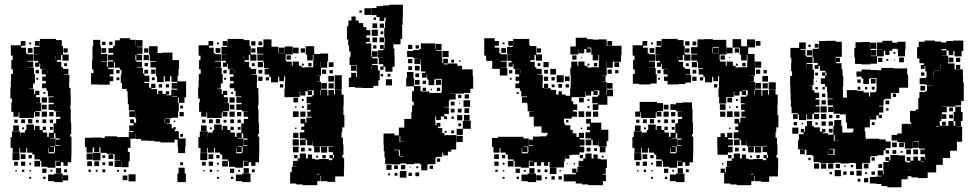

<svg xmlns="http://www.w3.org/2000/svg" viewBox="-20 -755 4149 814"><path d="M62 -107H34V-128H25V-174H31V-198H65V-174H66V-193H86V-203H92V-227H124V-204H128V-221H148V-204H161V-218H175V-204H161V-193H180V-175H187V-192H207V-232H218V-251H236V-260H217V-282H236V-283H210V-311V-289H186V-313H208V-319H186V-343H208V-346H183V-370H177V-381H158V-401H174V-412H159V-430H174V-440H157V-462H175V-463H150V-485H147V-472H129V-490H142V-497H124V-525H142V-526H123V-556H147V-561H128V-581H148V-562H149V-590H179H217V-585H242V-560H247V-524H271V-498H245V-522H220H239V-500H221V-493H240V-470H247V-463H270V-439H250V-437H274V-405H273V-382H279V-353H280V-309H278V-293H280V-263V-235H282V-187H278V-176H283V-126V-96H282V-67H267V-52H249V-67H238V-51H218V-71H234V-73H215V-44H181V-48H155V-73H150V-79H126V-100H117V-108H95V-127H91V-108H65V-128H62ZM59 -260H37V-281H28V-321H31V-337H24V-385H26V-413H27V-442H35V-461H28V-501H34V-519H26V-563H68V-581H88V-561H70V-553H90V-529H70H96V-525H122V-497H96V-494H121V-468H96V-467H124V-441H128V-401H120V-379H105V-377H124V-356H129V-370H147V-352H133V-343H150V-319H133V-318H155V-284H130V-281H148V-261H128V-279H124V-255H94H62V-279H59ZM112 -567H104V-575H112ZM118 -531H98V-551H118ZM267 -532H249V-550H267ZM217 -504V-519H216V-504ZM264 -475H252V-487H264ZM180 -445V-458H179V-445ZM145 -444H131V-458H145ZM142 -417H134V-425H142ZM172 -357H164V-365H172ZM179 -320H157V-342H179ZM178 -291H158V-311H178ZM179 -260H157V-282H179ZM207 -262H189V-280H207ZM117 -232H99V-250H117ZM176 -233H160V-249H176ZM86 -233H70V-249H86ZM205 -234H191V-248H205ZM55 -234H41V-248H55ZM144 -235H132V-247H144ZM60 -199H36V-223H60ZM204 -205H192V-217H204ZM82 -207H74V-215H82ZM209 -170H192V-168H215V-190H209ZM216 -163H233V-168H215V-136H233V-139H216ZM209 -110H187V-127H185V-109H186V-105H210V-109H213V-134H192V-132H209ZM63 -76H33V-106H63ZM88 -81H68V-101H88ZM115 -84H101V-98H115ZM150 -49H126V-73H150ZM87 -52H69V-70H87ZM56 -53H40V-69H56ZM112 -57H104V-65H112ZM239 -20H217V-42H239ZM177 -22H159V-40H177ZM264 -25H252V-37H264ZM83 -26H73V-36H83ZM202 -27H194V-35H202ZM111 -28H105V-34H111ZM51 -28H45V-34H51ZM246 17H210V13H184V-15H210V-19H246ZM269 10H247V-12H269ZM173 4H163V-6H173ZM112 3H104V-5H112Z M373 -108H347V-131H340V-171H369V-172H411V-170H424V-177H476V-174H503H526V-195H546V-199H528V-223H546V-233H532V-249H548V-235H557V-254H553V-282H552V-259H528V-283H551V-287H526V-313H522V-342H521V-368H517V-378H497V-403H492V-439H495V-459H488V-468H467V-491H463V-468H439V-446V-462H461V-440H445V-431H460V-411H445V-396H395V-397H366V-445H376V-461H370V-501H372V-523V-559H375V-586H405V-559H408V-526H435V-496H410V-494H433V-470H437V-494H460V-499H438V-523H460V-531H440V-551H460V-561H467V-584H488V-593H532V-586H555V-561H556V-585H584V-557H560V-555H584V-527H560V-523H582V-499H558V-521H554V-499H558V-493H582V-469H560V-467H586V-443H592V-434H613V-408H592V-403H612V-383H621V-400H639V-382H622V-377H646V-356H651V-370H669V-356H683V-368H697V-354H685V-351H706V-375H731V-379H708V-403H731V-408H707V-432H701V-410H679V-432H674V-407H646V-432H641V-469H618V-493H641V-496H615V-523H612V-559H648V-530H669V-532H711V-503H712V-500H739V-462H737V-434H733V-410H769V-372V-342H762V-319H738V-283H735V-256H708V-253H681V-251H700V-231H684V-229H708V-211H715V-216H725V-206H720V-199H738V-168H767V-134H765V-106H735V-134H733V-163H720V-151H660V-155H634V-158H607V-159H578V-166H555V-187H554V-167H533V-128H522V-111H530V-71H525V-46H495V-71H494V-47H466V-75H490V-77H466V-101H460V-81H440V-101H460V-103H432V-107H406V-130H401V-110H379V-130H373ZM427 -564H413V-578H427ZM457 -564H443V-578H457ZM430 -531H410V-551H430ZM609 -532H591V-550H609ZM611 -500H589V-522H611ZM607 -474H593V-488H607ZM639 -442H621V-460H639ZM608 -443H592V-459H608ZM487 -444H473V-458H487ZM486 -415H474V-427H486ZM636 -415H624V-427H636ZM697 -384H683V-398H697ZM667 -384H653V-398H667ZM710 -345H731V-347H710ZM738 -319V-342H734V-319ZM756 -295H744V-307H756ZM759 -262H741V-280H759ZM680 -235V-250H678V-235ZM723 -238H717V-244H723ZM756 -175H744V-187H756ZM406 -75H374V-107H406ZM373 -78H347V-104H373ZM426 -85H414V-97H426ZM400 -51H380V-71H400ZM370 -51H350V-71H370ZM459 -52H441V-70H459ZM756 -55H744V-67H756ZM426 -55H414V-67H426ZM768 17H732V-19H737V-44H763V-19H768ZM426 -25H414V-37H426ZM365 -26H355V-36H365ZM515 -26H505V-36H515ZM484 -27H476V-35H484ZM394 -27H386V-35H394ZM555 14H525V-16H555ZM520 9H500V-11H520Z M858 -107H830V-128H821V-174H827V-198H861V-174H862V-193H882V-203H888V-227H920V-204H924V-221H944V-204H957V-218H971V-204H957V-193H976V-175H983V-192H1003V-232H1014V-251H1032V-260H1013V-282H1032V-283H1006V-311V-289H982V-313H1004V-319H982V-343H1004V-346H979V-370H973V-381H954V-401H970V-412H955V-430H970V-440H953V-462H971V-463H946V-485H943V-472H925V-490H938V-497H920V-525H938V-526H919V-556H943V-561H924V-581H944V-562H945V-590H975H1013V-585H1038V-560H1043V-524H1067V-498H1041V-522H1016H1035V-500H1017V-493H1036V-470H1043V-463H1066V-439H1046V-437H1070V-405H1069V-382H1075V-353H1076V-309H1074V-293H1076V-263V-235H1078V-187H1074V-176H1079V-126V-96H1078V-67H1063V-52H1045V-67H1034V-51H1014V-71H1030V-73H1011V-44H977V-48H951V-73H946V-79H922V-100H913V-108H891V-127H887V-108H861V-128H858ZM1276 -139H1252V-163H1275V-168H1251V-194H1270V-204H1257V-218H1270V-231H1254V-251H1274V-235H1279V-256H1301V-260H1283V-282H1297V-289H1282V-313H1297V-317H1280V-345H1304V-351H1310V-372H1287V-370H1303V-352H1285V-368H1275V-350H1253V-368H1251V-344H1222V-343H1186V-379H1188V-407H1189V-431H1166H1184V-411H1164V-429H1159V-406H1129V-429H1122V-439H1102V-463H1120V-466H1099V-493H1096V-498H1071V-524H1096V-527H1070V-555H1096V-559H1097V-588H1131V-559H1132V-557H1160V-530H1162V-553H1186V-529H1163V-528H1187V-558H1221V-524H1191V-500H1193V-494H1217V-476H1221V-494H1247V-476H1259V-469H1275V-470H1308V-497H1309V-523H1276V-559H1312V-526H1337V-528H1371V-494H1340V-468H1341V-434H1321V-433H1336V-409H1321V-408H1341V-375H1368V-349H1372V-373H1396V-354H1400V-375H1428V-354H1437V-308H1436V-279V-267H1440V-215H1431V-194H1428V-171H1434V-143H1436V-99H1432V-86H1439V-36H1438V-7H1401V16H1367V13H1340V-10H1338V13H1325V30H1263V27H1236V23H1210V-25H1217V-48H1237V-49H1222V-73H1242V-83H1251V-104H1277V-83H1285V-100H1303V-82H1286H1315V-79H1334V-81H1374V-76H1389V-84H1377V-98H1391V-86H1396V-99H1392V-110H1373V-132H1392V-134H1367V-136H1341V-134H1307V-157H1306V-139H1282V-162H1276ZM855 -260H833V-281H824V-321H827V-337H820V-385H822V-413H823V-442H831V-461H824V-501H830V-519H822V-563H864V-581H884V-561H866V-553H886V-529H866H892V-525H918V-497H892V-494H917V-468H892V-467H920V-441H924V-401H916V-379H901V-377H920V-356H925V-370H943V-352H929V-343H946V-319H929V-318H951V-284H926V-281H944V-261H924V-279H920V-255H890H858V-279H855ZM1063 -562H1045V-580H1063ZM1092 -563H1076V-579H1092ZM908 -567H900V-575H908ZM1246 -529H1222V-553H1246ZM914 -531H894V-551H914ZM1273 -532H1255V-550H1273ZM1063 -532H1045V-550H1063ZM1306 -499H1282V-523H1306ZM1213 -502H1195V-520H1213ZM1013 -504V-519H1012V-504ZM1236 -509H1232V-513H1236ZM1367 -468H1341V-494H1367ZM1095 -470H1073V-492H1095ZM1394 -471H1374V-491H1394ZM1301 -474H1287V-488H1301ZM1060 -475H1048V-487H1060ZM1268 -477H1260V-485H1268ZM1194 -468H1209H1194ZM1363 -442H1345V-460H1363ZM1092 -443H1076V-459H1092ZM976 -445V-458H975V-445ZM1391 -444H1377V-458H1391ZM941 -444H927V-458H941ZM1429 -406H1399V-436H1429ZM1396 -409H1372V-433H1396ZM1093 -412H1075V-430H1093ZM1121 -414H1107V-428H1121ZM938 -417H930V-425H938ZM1429 -376H1399V-406H1429ZM1366 -379H1342V-403H1366ZM1395 -380H1373V-402H1395ZM1181 -384H1167V-398H1181ZM1340 -351V-374H1338V-351ZM968 -357H960V-365H968ZM975 -320H953V-342H975ZM1244 -321H1224V-341H1244ZM1268 -327H1260V-335H1268ZM974 -291H954V-311H974ZM1268 -297H1260V-305H1268ZM1237 -298H1231V-304H1237ZM1246 -259H1222V-283H1246ZM1275 -260H1253V-282H1275ZM975 -260H953V-282H975ZM1003 -262H985V-280H1003ZM913 -232H895V-250H913ZM972 -233H956V-249H972ZM882 -233H866V-249H882ZM1001 -234H987V-248H1001ZM851 -234H837V-248H851ZM940 -235H928V-247H940ZM856 -199H832V-223H856ZM1000 -205H988V-217H1000ZM878 -207H870V-215H878ZM1237 -208H1231V-214H1237ZM1245 -170H1223V-192H1245ZM1005 -170H988V-168H1011V-190H1005ZM1012 -163H1029V-168H1011V-136H1029V-139H1012ZM1247 -138H1221V-164H1247ZM1005 -110H983V-127H981V-109H982V-105H1006V-109H1009V-134H988V-132H1005ZM1367 -108H1341V-134H1367ZM1336 -109H1312V-133H1336ZM1246 -109H1222V-133H1246ZM1272 -113H1256V-129H1272ZM1300 -115H1288V-127H1300ZM859 -76H829V-106H859ZM884 -81H864V-101H884ZM1361 -84H1347V-98H1361ZM1241 -84H1227V-98H1241ZM911 -84H897V-98H911ZM1328 -87H1320V-95H1328ZM946 -49H922V-73H946ZM883 -52H865V-70H883ZM852 -53H836V-69H852ZM908 -57H900V-65H908ZM1035 -20H1013V-42H1035ZM973 -22H955V-40H973ZM1060 -25H1048V-37H1060ZM879 -26H869V-36H879ZM998 -27H990V-35H998ZM907 -28H901V-34H907ZM847 -28H841V-34H847ZM1042 17H1006V13H980V-15H1006V-19H1042ZM1325 -15H1333V-18H1325ZM969 4H959V-6H969ZM908 3H900V-5H908Z M1606 -459H1592V-473H1605V-483H1586V-509H1605V-510H1583V-542H1606V-548H1591V-564H1607V-549H1610V-575H1612V-596H1609V-636H1612V-663H1615V-680H1609V-666H1589V-683H1576V-691H1554V-721H1576V-729H1603V-732H1630V-735H1688V-677H1687V-648H1684V-642H1685V-590H1678V-567H1648V-549H1652V-520H1653V-472H1644V-451H1614V-472H1606ZM1553 -692H1525V-720H1553ZM1514 -701H1504V-711H1514ZM1563 -382H1515V-383H1486V-386H1459V-426H1486H1469V-446H1489V-429H1493V-449H1492V-478H1491V-479H1462V-513H1489H1466V-537H1460V-563H1456V-588H1451V-644H1457V-668H1470V-685H1488V-668H1501V-657H1520V-640H1533V-627H1550V-605H1533V-595H1548V-577H1531V-571H1554V-541V-515H1557V-538H1581V-514H1558V-508H1581V-484H1558V-479H1582V-457H1590V-415H1584V-391H1563ZM1574 -671H1564V-681H1574ZM1579 -636H1559V-656H1579ZM1608 -637H1590V-655H1608ZM1582 -603H1556V-629H1582ZM1605 -610H1593V-622H1605ZM1579 -576H1559V-596H1579ZM1609 -576H1589V-596H1609ZM1677 -58H1641V-60H1613V-87H1610V-114H1607V-143H1606V-189H1652V-181H1671V-214H1694V-251H1724V-281H1727V-308H1734V-324H1727V-368H1735V-389H1702V-423H1705V-450H1733V-423H1736V-390H1763V-368H1771V-367H1800V-361H1824V-342V-361H1851V-364H1853V-390V-421H1827V-418H1791V-440H1789V-426H1769V-446H1783V-452H1765V-480H1763V-505H1761V-484H1737V-508H1758V-509H1732V-513H1706V-539H1732V-543H1758V-547H1764V-571H1794H1824V-546H1826V-569H1852V-543H1829V-540H1853V-512H1829H1855V-488H1859V-506H1879V-486H1861V-482H1879V-486H1919V-462V-476H1939V-461H1954H1984V-433H1986V-379H1974V-361H1947V-358H1912V-333H1887V-328H1883V-302H1864V-300H1883V-272H1864V-262H1875V-250H1863V-261H1849V-246H1829V-261H1825V-243H1826V-224H1831V-234H1847V-218H1837V-212H1855V-191H1864V-182H1885H1915V-150H1914V-121H1893V-112H1879V-96H1859V-108H1855V-90H1830V-85H1826V-59H1797V-58H1792V-33H1766V-58H1761V-62H1736V-59H1702V-62H1677ZM1728 -547H1710V-565H1728ZM1576 -549H1562V-563H1576ZM1756 -549H1742V-563H1756ZM1882 -513H1856V-539H1882ZM1728 -487H1710V-505H1728ZM1905 -490H1893V-502H1905ZM1932 -493H1926V-499H1932ZM1556 -461V-477H1555V-461ZM1490 -455H1468V-477H1490ZM1759 -456H1739V-476H1759ZM1727 -458H1711V-474H1727ZM1757 -428H1741V-444H1757ZM1635 -430H1623V-442H1635ZM1604 -431H1594V-441H1604ZM1642 -393H1616V-419H1642ZM1821 -394H1797V-418H1821ZM1850 -395H1828V-417H1850ZM1759 -396H1739V-416H1759ZM1786 -399H1772V-413H1786ZM1846 -369H1832V-383H1846ZM1786 -369H1772V-383H1786ZM1812 -373H1806V-379H1812ZM1887 -359H1911V-360H1887ZM1968 -337H1950V-355H1968ZM1936 -339H1922V-353H1936ZM1973 -302H1945V-330H1973ZM1907 -308H1891V-324H1907ZM1931 -314H1927V-318H1931ZM1969 -276H1949V-296H1969ZM1907 -278H1891V-294H1907ZM1937 -278H1921V-294H1937ZM1971 -244H1947V-268H1971ZM1940 -245H1918V-267H1940ZM1904 -251H1894V-261H1904ZM1942 -183H1916V-209H1942V-243H1976V-209H1942ZM1935 -220H1923V-232H1935ZM1905 -190H1893V-202H1905ZM1873 -192H1865V-200H1873ZM1942 -153H1916V-179H1942ZM1677 -154V-178H1674V-153H1694V-154ZM1671 -94H1648H1675V-119H1672V-120H1651V-118H1671ZM1677 -90H1690V-92H1677ZM1846 -69H1832V-83H1846ZM1640 -35H1618V-57H1640ZM1698 -37H1680V-55H1698ZM1667 -38H1651V-54H1667ZM1816 -39H1802V-53H1816ZM1753 -42H1745V-50H1753ZM1721 -44H1717V-48H1721ZM1703 -2H1675V-30H1703ZM1757 -8H1741V-24H1757ZM1726 -9H1712V-23H1726ZM1665 -10H1653V-22H1665ZM1633 -12H1625V-20H1633Z M2098 -108H2072V-132H2066V-170H2091V-175H2139H2151H2199V-168H2222V-136H2240V-139H2223V-163H2240V-176H2269V-177H2295V-181H2301V-192H2276V-219H2273H2243V-260H2224V-282H2243V-283H2217V-311H2215V-319H2193V-343H2215V-346H2190V-370H2184V-381H2165V-401H2181V-412H2166V-430H2181V-440H2164V-462H2182V-463H2157V-485H2154V-472H2136V-490H2149V-497H2131V-525H2149V-526H2130V-556H2154V-561H2135V-581H2155V-562H2156V-590H2186H2224V-563H2227V-560H2254V-524H2278V-498H2252V-522H2227H2246V-500H2228V-493H2247V-470H2254V-463H2277V-439H2257V-437H2281V-405H2280V-382H2286V-381H2315V-374H2338V-354H2378V-349H2397V-379H2399V-407H2400V-434H2398V-468H2420H2402V-494H2428V-476H2432V-494H2458V-476H2470V-469H2486V-470H2519V-497H2520V-523H2517H2487V-553H2469V-550H2484V-532H2466V-547H2457V-529H2433V-547H2432V-524H2398V-558H2421V-595H2469V-589H2493V-587H2518V-588H2552V-560H2575V-561H2615V-521H2613V-493H2578V-468H2552V-494H2577H2551V-468H2552V-434H2532V-433H2547V-409H2532V-408H2552V-375H2579V-347H2555V-311H2517V-289H2493V-313H2515V-317H2491V-345H2515V-351H2521V-372H2498V-370H2514V-352H2496V-368H2486V-350H2464V-368H2462V-344H2433V-343H2403V-326H2410V-313H2427V-289H2410V-282H2426V-260H2404V-276V-252H2371V-232H2376V-224H2398V-204H2408V-190H2424V-174H2434V-192H2456V-170H2438V-164H2458V-138H2438V-133H2457V-109H2437V-99H2408V-98H2394V-82H2376V-98H2375V-71H2371V-45H2339V-46H2310V-68H2304V-52H2286V-67H2274V-52H2256V-67H2245V-51H2225V-71H2241V-73H2222V-44H2188V-48H2162V-73H2157V-79H2133V-100H2124V-108H2102V-127H2098ZM2131 -435H2099V-463H2067V-493V-497H2041V-519H2033V-563V-593H2077V-581H2095V-561H2077V-553H2097V-529H2077H2103V-525H2129V-497H2103V-494H2128V-468H2103V-467H2131ZM2575 -561H2555V-581H2575ZM2119 -567H2111V-575H2119ZM2125 -531H2105V-551H2125ZM2274 -532H2256V-550H2274ZM2517 -499H2493V-523H2517ZM2424 -502H2406V-520H2424ZM2224 -504V-519H2223V-504ZM2447 -509H2443V-513H2447ZM2306 -470H2284V-492H2306ZM2605 -471H2585V-491H2605ZM2512 -474H2498V-488H2512ZM2271 -475H2259V-487H2271ZM2479 -477H2471V-485H2479ZM2337 -439H2313V-463H2337ZM2574 -442H2556V-460H2574ZM2303 -443H2287V-459H2303ZM2187 -445V-458H2186V-445ZM2602 -444H2588V-458H2602ZM2152 -444H2138V-458H2152ZM2370 -406H2340V-436H2370ZM2395 -411H2375V-431H2395ZM2304 -412H2286V-430H2304ZM2332 -414H2318V-428H2332ZM2149 -417H2141V-425H2149ZM2577 -379H2553V-403H2577ZM2304 -382H2286V-400H2304ZM2363 -383H2347V-399H2363ZM2392 -384H2378V-398H2392ZM2331 -385H2319V-397H2331ZM2551 -351V-374H2549V-351ZM2362 -354H2348V-368H2362ZM2179 -357H2171V-365H2179ZM2455 -321H2435V-341H2455ZM2479 -327H2471V-335H2479ZM2479 -297H2471V-305H2479ZM2457 -259H2433V-283H2457ZM2486 -260H2464V-282H2486ZM2516 -260H2494V-282H2516ZM2487 -139H2463V-163H2486V-168H2462V-194H2481V-204H2468V-218H2481V-231H2465V-251H2485V-235H2529V-205H2559V-157H2552V-134H2518V-157H2517V-139H2493V-162H2487ZM2390 -236H2380V-246H2390ZM2448 -208H2442V-214H2448ZM2216 -110H2194V-127H2192V-109H2193V-105H2217V-109H2220V-134H2199V-132H2216ZM2547 -109H2523V-133H2547ZM2483 -113H2467V-129H2483ZM2511 -115H2499V-127H2511ZM2514 -82H2497H2526V-79H2553V-43H2548V-18H2536V-15H2549V13H2536V30H2474V27H2447V23H2421V14H2400V-16H2421V-22H2406V-40H2424V-25H2428V-48H2448V-49H2433V-73H2453V-83H2462V-104H2488V-83H2496V-100H2514ZM2095 -81H2075V-101H2095ZM2452 -84H2438V-98H2452ZM2122 -84H2108V-98H2122ZM2539 -87H2531V-95H2539ZM2157 -49H2133V-73H2157ZM2094 -52H2076V-70H2094ZM2119 -57H2111V-65H2119ZM2418 -58H2412V-64H2418ZM2387 -59H2383V-63H2387ZM2339 -17H2311V-45H2339ZM2246 -20H2224V-42H2246ZM2184 -22H2166V-40H2184ZM2301 -25H2289V-37H2301ZM2271 -25H2259V-37H2271ZM2090 -26H2080V-36H2090ZM2209 -27H2201V-35H2209ZM2358 -28H2352V-34H2358ZM2118 -28H2112V-34H2118ZM2253 17H2217V13H2191V-15H2217V-19H2253ZM2400 14H2370V-16H2400ZM2276 10H2254V-12H2276ZM2362 6H2348V-8H2362ZM2332 6H2318V-8H2332ZM2180 4H2170V-6H2180ZM2299 3H2291V-5H2299ZM2119 3H2111V-5H2119Z M2858 -397H2810V-412H2795V-430H2810V-440H2793V-462H2811V-463H2786V-485H2783V-472H2765V-490H2778V-497H2760V-525H2778V-526H2759V-556H2783V-561H2764V-581H2784V-562H2785V-590H2815H2853V-585H2878V-560H2883V-524H2907V-498H2881V-522H2856H2875V-500H2857V-493H2876V-470H2883V-463H2906V-439H2886V-437H2910V-405H2886V-399H2858ZM3116 -139H3092V-163H3115V-168H3091V-194H3110V-204H3097V-218H3110V-231H3094V-251H3114V-235H3119V-256H3141V-260H3123V-282H3137V-289H3122V-313H3137V-317H3120V-345H3144V-351H3150V-372H3127V-370H3143V-352H3125V-368H3115V-350H3093V-368H3091V-344H3062V-343H3059V-316H3029V-343H3026V-379H3028V-407H3029V-431H3006H3024V-411H3004V-429H2999V-406H2969V-429H2962V-439H2942V-463H2960V-466H2939V-493H2936V-498H2911V-524H2936V-527H2910V-555H2936V-559H2937V-588H2966V-589H3002V-586H3029V-558V-586H3059V-558H3061V-524H3031V-500H3033V-494H3057V-476H3061V-494H3087V-476H3099V-469H3115V-470H3148V-497H3149V-523H3116V-553H3086V-589H3122V-559H3147V-588H3181V-554H3152V-526H3179V-497H3180V-468H3181V-434H3161V-433H3176V-409H3161V-408H3181V-375H3208V-349H3212V-373H3236V-354H3240V-375H3268V-354H3277V-308H3276V-279V-267H3280V-215H3271V-194H3268V-171H3274V-143H3276V-99H3272V-86H3279V-36H3278V-7H3241V16H3207V13H3180V-10H3178V13H3165V30H3103V27H3076V23H3050V-22H3035V-40H3053V-25H3057V-48H3077V-49H3062V-73H3082V-83H3091V-104H3117V-83H3125V-100H3143V-82H3126H3155V-79H3174V-81H3214V-76H3229V-84H3217V-98H3231V-86H3236V-99H3232V-110H3213V-132H3232V-134H3207V-136H3181V-134H3147V-157H3146V-139H3122V-162H3116ZM2738 -397H2690V-400H2663V-442H2671V-461H2664V-501H2670V-519H2662V-563H2704V-581H2724V-561H2706V-553H2726V-529H2706H2732V-525H2758V-497H2732V-494H2757V-468H2732V-467H2760V-441H2764V-401H2738ZM3204 -561H3184V-581H3204ZM2903 -562H2885V-580H2903ZM2932 -563H2916V-579H2932ZM2748 -567H2740V-575H2748ZM3026 -529H3003V-528H3027V-556H3002V-553H3026ZM3002 -530V-553H3000V-530ZM3086 -529H3062V-553H3086ZM2754 -531H2734V-551H2754ZM3113 -532H3095V-550H3113ZM2903 -532H2885V-550H2903ZM3146 -499H3122V-523H3146ZM3053 -502H3035V-520H3053ZM2853 -504V-519H2852V-504ZM3076 -509H3072V-513H3076ZM3207 -468H3181V-494H3207ZM2935 -470H2913V-492H2935ZM3141 -474H3127V-488H3141ZM2900 -475H2888V-487H2900ZM3108 -477H3100V-485H3108ZM3034 -468H3049H3034ZM3203 -442H3185V-460H3203ZM2932 -443H2916V-459H2932ZM2816 -445V-458H2815V-445ZM3231 -444H3217V-458H3231ZM2781 -444H2767V-458H2781ZM3236 -409H3212V-433H3236ZM2933 -412H2915V-430H2933ZM2961 -414H2947V-428H2961ZM2778 -417H2770V-425H2778ZM3269 -376H3239V-406H3269ZM3206 -379H3182V-403H3206ZM3235 -380H3213V-402H3235ZM3021 -384H3007V-398H3021ZM3180 -351V-374H3178V-351ZM3084 -321H3064V-341H3084ZM3108 -327H3100V-335H3108ZM2695 -260H2673V-282H2692V-323H2736H2766V-318H2791V-284H2766V-281H2784V-261H2764V-279H2760V-255H2730H2698V-279H2695ZM2698 -107H2670V-128H2661V-174H2667V-198H2701V-174H2702V-193H2722V-203H2728V-227H2760V-204H2764V-221H2784V-204H2797V-218H2811V-204H2797V-193H2816V-175H2823V-192H2843V-232H2854V-251H2872V-260H2853V-282H2872V-283H2846V-319H2874V-321H2914V-293H2916V-263V-235H2918V-187H2914V-176H2919V-126V-96H2918V-67H2903V-52H2885V-67H2874V-51H2854V-71H2870V-73H2851V-44H2817V-48H2791V-73H2786V-79H2762V-100H2753V-108H2731V-127H2727V-108H2701V-128H2698ZM2846 -289H2822V-313H2846ZM3056 -289H3032V-313H3056ZM2814 -291H2794V-311H2814ZM3108 -297H3100V-305H3108ZM3077 -298H3071V-304H3077ZM3086 -259H3062V-283H3086ZM3115 -260H3093V-282H3115ZM2815 -260H2793V-282H2815ZM3055 -260H3033V-282H3055ZM2843 -262H2825V-280H2843ZM2753 -232H2735V-250H2753ZM2812 -233H2796V-249H2812ZM2722 -233H2706V-249H2722ZM2841 -234H2827V-248H2841ZM2691 -234H2677V-248H2691ZM2780 -235H2768V-247H2780ZM2696 -199H2672V-223H2696ZM2840 -205H2828V-217H2840ZM2718 -207H2710V-215H2718ZM3077 -208H3071V-214H3077ZM3066 -99H3022V-128H3021V-174H3035V-190H3053V-174H3063V-192H3085V-170H3067V-164H3087V-138H3067V-133H3086V-109H3066ZM2845 -170H2828V-168H2851V-190H2845ZM2852 -163H2869V-168H2851V-136H2869V-139H2852ZM2845 -110H2823V-127H2821V-109H2822V-105H2846V-109H2849V-134H2828V-132H2845ZM3207 -108H3181V-134H3207ZM3176 -109H3152V-133H3176ZM3112 -113H3096V-129H3112ZM3140 -115H3128V-127H3140ZM2699 -76H2669V-106H2699ZM2724 -81H2704V-101H2724ZM3201 -84H3187V-98H3201ZM3081 -84H3067V-98H3081ZM2751 -84H2737V-98H2751ZM3168 -87H3160V-95H3168ZM2786 -49H2762V-73H2786ZM2723 -52H2705V-70H2723ZM2692 -53H2676V-69H2692ZM2748 -57H2740V-65H2748ZM3047 -58H3041V-64H3047ZM2875 -20H2853V-42H2875ZM2813 -22H2795V-40H2813ZM2900 -25H2888V-37H2900ZM2719 -26H2709V-36H2719ZM2838 -27H2830V-35H2838ZM2747 -28H2741V-34H2747ZM2687 -28H2681V-34H2687ZM2882 17H2846V13H2820V-15H2846V-19H2882ZM3165 -15H3173V-18H3165ZM2809 4H2799V-6H2809ZM2748 3H2740V-5H2748Z M3802 39H3742V34H3717V25H3696V23H3668V-5H3696V-7H3717V-10H3701V-32H3723V-16H3726V-34H3725V-68H3748V-73H3734V-89H3750V-75H3755V-98H3789V-96H3817V-71H3822V-67H3839V-73H3824V-89H3840V-74H3852V-91H3872V-74H3883V-90H3901V-78H3903V-91H3902V-101H3882V-121H3901V-125H3876V-155V-156H3852V-154H3875V-128H3849V-151H3848V-125H3816V-151H3812V-131H3792V-151H3812V-153H3784V-159H3760V-183H3784V-189H3803V-230H3843V-237H3838V-285H3862V-291H3873V-302V-340H3878V-365H3904V-369H3910V-393H3933V-394H3905V-428H3908V-452H3903V-476H3900V-463H3884V-479H3897V-487H3878V-507H3868V-555H3875V-578H3900V-583H3944V-579H3970V-575H3992V-581H4020V-583H4064V-539H4057V-516H4027V-539H4022V-521H4002V-541H3993V-520H3972V-519H4000V-486H4027V-461H4062V-432H4063V-405H4066V-375V-327H4055V-308H4030V-303H3994V-279H3973V-271H3992V-251H3972V-270H3971V-242H3964V-222H3991H4001V-242H4023V-222H4030V-242H4023V-280H4030V-303H4054V-280H4061V-242H4054V-219H4033V-218H4059V-188V-154H4037V-116H4009V-114H4008V-85H3977V-56H3949V-24H3913V0H3871V-3H3844V-8H3828V5H3802ZM3392 -101H3372V-121H3391V-122H3363V-160H3367V-186H3387V-194H3375V-208H3389V-196H3393V-220H3431V-215H3456V-197H3465V-208H3479V-194H3468V-190H3491V-184H3513V-220H3517V-246H3547V-220H3551V-193H3570H3595V-198H3598V-210H3571V-235H3566V-270H3541V-273H3514V-301H3513V-280H3491V-302H3512V-308H3489V-334H3510V-337H3488V-365H3510H3486V-387H3478V-399H3460V-423H3478V-434H3465V-448H3479V-455H3456V-476H3450V-463H3434V-479H3447V-488H3429V-514H3425V-488H3400V-484H3425V-460H3431V-422H3429V-394H3409V-393H3424V-372H3433V-362H3453V-340H3438V-333H3454V-309H3438V-304H3455V-278H3431V-272H3453V-250H3431V-272H3424V-249H3400V-271H3397V-246H3367V-271H3362V-275H3336V-302H3333V-331H3332V-360H3331V-389H3330V-433H3338V-453H3334V-489H3335V-510H3331V-552H3368V-575H3396V-547H3373V-544H3395V-519H3400V-514H3425V-548H3450V-553H3452V-581H3481V-582H3523V-578H3549V-544V-514H3523V-510H3522V-494H3523V-510H3541V-492H3525V-487H3548V-461H3552V-434H3555V-388H3553V-373H3554V-341H3570V-373H3614V-370H3641V-363H3664V-346H3669V-364H3693V-370H3696V-395V-424H3671V-422H3664V-399H3640V-422H3633V-430H3611V-452H3633V-460H3671V-458H3699V-457H3716V-467H3768V-465H3778H3826V-439H3830V-383H3792V-361H3757V-336H3731V-332H3726V-307H3707V-304H3725V-278H3707V-268H3719V-254H3705V-266H3695V-248H3669V-263H3668V-245V-215H3646V-198H3649V-171H3652V-165H3656V-167H3708V-164H3735V-155H3756V-127H3735V-118H3749V-104H3735V-118H3726V-97H3700V-93H3673V-90H3669V-64H3640V-63H3635V-38H3609V-63H3604V-64H3581V-62H3543V-65H3519V-64H3489H3455V-93V-68H3429V-94H3454H3425V-116V-98H3399V-120H3392ZM3671 -482H3633V-484H3605V-511H3602V-551H3607V-576H3636V-577H3668V-550H3669V-574H3695V-548H3671V-543H3694V-519H3671V-517H3697V-546H3721V-547H3698V-575H3721V-582H3763V-574H3785V-578H3819V-544H3817V-516H3787V-544H3785V-548H3763V-540H3727V-516H3698V-485H3671ZM3450 -553H3434V-569H3450ZM3417 -556H3407V-566H3417ZM3972 -542H3992V-547H3972ZM3423 -520H3401V-542H3423ZM3751 -522H3733V-540H3751ZM3776 -527H3768V-535H3776ZM4022 -491H4002V-511H4022ZM3812 -491H3792V-511H3812ZM4051 -492H4033V-510H4051ZM3721 -492H3703V-510H3721ZM3746 -497H3738V-505H3746ZM3774 -499H3770V-503H3774ZM3399 -464V-483H3398V-464ZM3967 -461V-483H3966V-461ZM3997 -461V-483V-461ZM4051 -462H4033V-480H4051ZM3941 -456H3962V-457H3941ZM3937 -430V-452H3936V-430ZM3899 -434H3885V-448H3899ZM3484 -435V-448H3479V-435ZM3448 -435H3436V-447H3448ZM3905 -398H3879V-424H3905ZM3692 -401H3672V-421H3692ZM3629 -404H3615V-418H3629ZM3444 -409H3440V-413H3444ZM3902 -371H3882V-391H3902ZM3688 -375H3676V-387H3688ZM3628 -375H3616V-387H3628ZM3477 -376H3467V-386H3477ZM3447 -376H3437V-386H3447ZM3657 -376H3647V-386H3657ZM3779 -344H3765V-358H3779ZM3479 -344H3465V-358H3479ZM3481 -312H3463V-330H3481ZM3750 -313H3734V-329H3750ZM3973 -303H3994V-304H3973ZM3485 -278H3459V-304H3485ZM4020 -283H4004V-299H4020ZM3747 -286H3737V-296H3747ZM3483 -250H3461V-272H3483ZM3362 -251H3342V-271H3362ZM4020 -253H4004V-269H4020ZM3509 -254H3495V-268H3509ZM3539 -254H3525V-268H3539ZM3423 -220H3401V-242H3423ZM3511 -222H3493V-240H3511ZM3481 -222H3463V-240H3481ZM3990 -223H3974V-239H3990ZM3359 -224H3345V-238H3359ZM3688 -225H3676V-237H3688ZM3447 -226H3437V-236H3447ZM3385 -228H3379V-234H3385ZM3948 -217H3961V-219H3948ZM3365 -188H3339V-214H3365ZM3510 -193H3494V-209H3510ZM3519 -158V-182H3515V-158ZM3519 -157H3537V-158H3519ZM3782 -131H3762V-151H3782ZM3519 -125H3534H3519ZM3513 -100H3491V-118H3490V-98H3518V-124H3495V-122H3513ZM3872 -101H3852V-121H3872ZM3842 -101H3822V-121H3842ZM3780 -103H3764V-119H3780ZM3806 -107H3798V-115H3806ZM3519 -97H3534H3519ZM3689 -74H3675V-88H3689ZM3417 -76H3407V-86H3417ZM3885 -70H3895V-72H3885ZM3483 -40H3461V-62H3483ZM3453 -40H3431V-62H3453ZM3513 -40H3491V-62H3513ZM3662 -41H3642V-61H3662ZM3541 -42H3523V-60H3541ZM3720 -43H3704V-59H3720ZM3597 -46H3587V-56H3597ZM3565 -48H3559V-54H3565ZM3828 -34H3839V-35H3828ZM3545 -8H3519V-34H3545ZM3633 -10H3611V-32H3633ZM3600 -13H3584V-29H3600ZM3689 -14H3675V-28H3689ZM3569 -14H3555V-28H3569ZM3507 -16H3497V-26H3507ZM3656 -17H3648V-25H3656ZM3661 18H3643V0H3661ZM3628 15H3616V3H3628Z"/></svg>

Font: Rubik Storm
Style: Regular
Weight: 400
Designer: Hubert and Fischer, NaN
Foundry: Hubert and Fischer, NaN
Version: Version 2.201